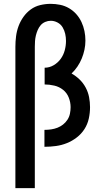

<svg xmlns="http://www.w3.org/2000/svg" viewBox="-20 -763 540 998"><path d="M60 215V-520Q60 -547 63.5 -574.5Q67 -602 76.5 -627.5Q86 -653 102 -675.5Q118 -698 140 -714Q162 -730 189 -736.5Q216 -743 243 -743Q268 -743 292.5 -738Q317 -733 338.5 -720.5Q360 -708 376.5 -689.5Q393 -671 403.5 -648.5Q414 -626 419 -601.5Q424 -577 424 -552Q424 -528 419 -504.5Q414 -481 405 -459Q396 -437 382.5 -417Q369 -397 352 -381Q375 -368 394 -349.5Q413 -331 425.5 -307.5Q438 -284 443 -258Q448 -232 448 -206Q448 -176 441.5 -146.5Q435 -117 419 -92Q403 -67 379 -48.5Q355 -30 327.5 -19Q300 -8 270.5 -4Q241 0 212 0H211V-88H212Q229 -88 246 -90.5Q263 -93 278.5 -99Q294 -105 307.5 -115.5Q321 -126 330.5 -140.5Q340 -155 343.5 -172Q347 -189 347 -206Q347 -231 337.5 -255.5Q328 -280 308 -296Q288 -312 262.5 -318Q237 -324 212 -324V-411Q237 -411 259 -424Q281 -437 295.5 -457Q310 -477 316.5 -501.5Q323 -526 323 -550Q323 -569 319 -587Q315 -605 305.5 -621Q296 -637 279 -646Q262 -655 244 -655Q229 -655 215 -649Q201 -643 191.5 -632Q182 -621 176 -607Q170 -593 166.5 -578.5Q163 -564 162 -549.5Q161 -535 161 -520V215Z"/></svg>

Font: Zed Sans Semibold
Style: Regular
Weight: 600
Designer: Belleve Invis
Foundry: Belleve Invis
Version: Version 1.0.0; ttfautohint (v1.8.4)